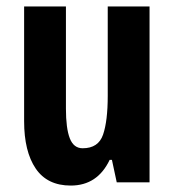

<svg xmlns="http://www.w3.org/2000/svg" viewBox="-20 -567 541 597"><path d="M445 -547V0H343L328 -70H321Q283 10 200 10Q127 10 91 -43Q55 -96 55 -190V-547H185V-229Q185 -168 197 -137Q209 -106 237 -106Q286 -106 300.5 -148.5Q315 -191 315 -269V-547Z"/></svg>

Font: Noto Sans Myanmar ExtraCondensed
Style: Bold
Weight: 700
Width: 2
Designer: Monotype Design Team
Foundry: Monotype Imaging Inc.
Version: Version 2.107; ttfautohint (v1.8.4.7-5d5b)